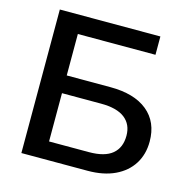

<svg xmlns="http://www.w3.org/2000/svg" viewBox="-102 -788 881 889"><g transform="rotate(15 338.5 -344.0)"><path d="M637.2 -204.6Q637.2 -143.6 608.2 -97.4Q579.1 -51.3 524.7 -25.6Q470.2 0 394.5 0H77.1V-688H559.1V-600.1H187V-401.4H396Q511.2 -401.4 574.2 -349.9Q637.2 -298.3 637.2 -204.6ZM526.4 -203.1Q526.4 -257.3 488.3 -286.9Q450.2 -316.4 374.5 -316.4H187V-85H377.9Q453.6 -85 490 -115.5Q526.4 -146 526.4 -203.1Z"/></g></svg>

Font: Arimo Medium
Style: Regular
Weight: 500
Designer: Steve Matteson
Foundry: Monotype Imaging Inc.
Version: Version 1.33